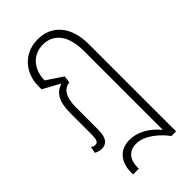

<svg xmlns="http://www.w3.org/2000/svg" viewBox="-232 -623 881 881"><g transform="rotate(-45 209.0 -182.0)"><path d="M75 192H112V184C112 136 135 102 185 102C239 102 295 152 324 192H354V-373C354 -494 291 -556 204 -556C108 -556 54 -481 54 -403V-381L135 -337L134 -334C95 -321 70 -289 70 -208V-71C70 -40 65 -26 49 -26C41 -26 34 -29 27 -33L21 -2C32 4 46 8 57 8C86 8 107 -10 107 -66V-209C107 -281 131 -309 167 -314L171 -348L93 -400C93 -468 135 -522 203 -522C270 -522 316 -473 316 -367V144C275 94 225 68 175 68C107 68 75 118 75 177Z"/></g></svg>

Font: Noto Sans Thai ExtCond ExtLt
Style: Regular
Weight: 200
Width: 2
Designer: Monotype Design Team
Foundry: Monotype Imaging Inc.
Version: Version 2.002